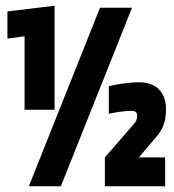

<svg xmlns="http://www.w3.org/2000/svg" viewBox="-20 -652 610 672"><path d="M66 -268H171V-632L6 -612V-517L66 -525ZM193 0 442 -625H330L81 0ZM558 0V-101H466L528 -174C550 -200 561 -226 561 -270C561 -325 530 -364 468 -364C425 -364 383 -356 361 -350V-254C375 -257 412 -264 441 -264C456 -264 460 -257 460 -247C460 -234 457 -227 446 -215L347 -101V0Z"/></svg>

Font: Blinker Headline
Style: Regular
Weight: 900
Width: 4
Designer: Juergen Huber
Foundry: supertype
Version: Version 1.015;PS 1.15;hotconv 1.0.88;makeotf.lib2.5.647800